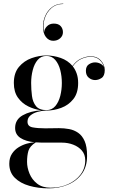

<svg xmlns="http://www.w3.org/2000/svg" viewBox="-20 -774 622 1054"><path d="M325.5 -597.3Q325.5 -577.3 310.1 -563.7Q294.7 -550.1 271.9 -550.1Q248.3 -550.1 232.1 -570.7Q215.9 -591.3 215.9 -629.3Q215.9 -659.3 228.7 -688.1Q241.5 -716.9 266.3 -735.5Q291.1 -754.1 327.1 -754.1V-752.1Q287.1 -752.1 260.7 -728.1Q234.3 -704.1 224.1 -668.3Q213.9 -632.5 222.7 -596.9Q222.3 -613.3 237.1 -628.9Q251.9 -644.5 275.1 -644.5Q300.7 -644.5 313.1 -630.7Q325.5 -616.9 325.5 -597.3ZM63 -71.5Q63 -117.5 104.5 -141Q146 -164.5 207 -168.5Q170 -173 135.5 -189.8Q101 -206.5 78.5 -238Q56 -269.5 56 -318.5Q56 -373.5 84 -406.8Q112 -440 153.2 -454.8Q194.5 -469.5 235 -469.5Q274 -469.5 313 -456Q352 -442.5 378 -412Q399.5 -442 427.5 -453.5Q455.5 -465 476.5 -465Q513.5 -465 534.2 -441.5Q555 -418 555 -389.5Q555 -357.5 537.8 -346Q520.5 -334.5 502 -334.5Q483 -334.5 467.2 -347.5Q451.5 -360.5 451.5 -385Q451.5 -410 467.8 -420.8Q484 -431.5 502 -431.5Q516.5 -431.5 530.5 -424.8Q544.5 -418 550.5 -405.5Q545.5 -427.5 527 -445Q508.5 -462.5 477 -462.5Q454.5 -462.5 427.5 -451Q400.5 -439.5 379.5 -410Q393 -393 401 -370.2Q409 -347.5 409 -318.5Q409 -263 382.5 -229.8Q356 -196.5 315.8 -181.8Q275.5 -167 235 -167Q232.5 -167 230 -167Q208.5 -166 185.8 -159.8Q163 -153.5 147 -140.2Q131 -127 131 -106Q131 -80 159.2 -74.8Q187.5 -69.5 228 -69.5Q254.5 -69.5 268.5 -70Q282.5 -70.5 303.5 -70.5Q332 -70.5 359.2 -65.5Q386.5 -60.5 409 -45Q431.5 -29.5 444.8 0.8Q458 31 458 82Q458 141.5 428.8 181Q399.5 220.5 351.5 240.2Q303.5 260 247.5 260Q190 260 140.8 246Q91.5 232 61.2 202Q31 172 31 125Q31 92 45.8 69.8Q60.5 47.5 82.8 34Q105 20.5 128.5 14.2Q152 8 170 7Q120.5 2 91.8 -17Q63 -36 63 -71.5ZM151 -318.5Q151 -281.5 155.5 -247.2Q160 -213 177.8 -191.2Q195.5 -169.5 235 -169.5Q264.5 -169.5 283.2 -191.2Q302 -213 310.8 -247.2Q319.5 -281.5 319.5 -318.5Q319.5 -355.5 310.8 -389.5Q302 -423.5 283.2 -445.2Q264.5 -467 235 -467Q205.5 -467 187 -445.2Q168.5 -423.5 159.8 -389.5Q151 -355.5 151 -318.5ZM128.5 114.5Q128.5 146 142 179Q155.5 212 184 234.2Q212.5 256.5 258 256.5Q311 256.5 354 237Q397 217.5 422.5 183.8Q448 150 448 106.5Q448 74.5 429.8 53Q411.5 31.5 382.2 20.2Q353 9 320.5 9H211.5Q193 9 176.5 7.5Q143.5 28.5 136 54Q128.5 79.5 128.5 114.5Z"/></svg>

Font: Bodoni* 72pt
Style: Regular
Weight: 400
Version: Version 2.3